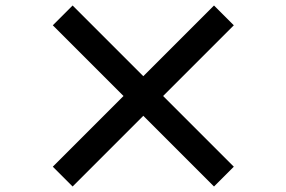

<svg xmlns="http://www.w3.org/2000/svg" viewBox="-20 -729 1040 698"><path d="M501 -308 758 -51 830 -123 573 -380 830 -637 758 -709 501 -452 244 -709 172 -637 429 -380 172 -123 244 -51Z"/></svg>

Font: Source Han Sans CN
Style: Bold
Weight: 700
Designer: Ryoko NISHIZUKA 西塚涼子 (kana, bopomofo & ideographs); Paul D. Hunt (Latin, Greek & Cyrillic); Sandoll Communications 산돌커뮤니
Foundry: Adobe
Version: Version 2.001;hotconv 1.0.107;makeotfexe 2.5.65593